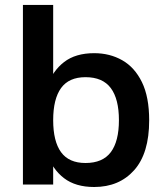

<svg xmlns="http://www.w3.org/2000/svg" viewBox="-20 -738 656 768"><path d="M192.7 -718.3V0H71.7V-718.3ZM356.7 10Q282.3 10 236.3 -25.2Q190.3 -60.3 169.5 -120.5Q148.7 -180.7 148.7 -256.7Q148.7 -333.3 169.5 -393.8Q190.3 -454.3 236.3 -489.8Q282.3 -525.3 356.7 -525.3Q419.3 -525.3 469 -497Q518.7 -468.7 547.7 -409.5Q576.7 -350.3 576.7 -256.7Q576.7 -124.7 516.7 -57.3Q456.7 10 356.7 10ZM322 -86Q390.7 -86 423.2 -129.3Q455.7 -172.7 455.7 -257.3Q455.7 -342 423.2 -385.7Q390.7 -429.3 322 -429.3Q255.7 -429.3 224.2 -385.7Q192.7 -342 192.7 -257.3Q192.7 -172.7 224.2 -129.3Q255.7 -86 322 -86Z"/></svg>

Font: Asta Sans Light
Style: Regular
Weight: 300
Designer: 42dot
Version: Version 1.000